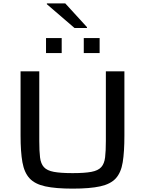

<svg xmlns="http://www.w3.org/2000/svg" viewBox="-20 -1111 862 1139"><path d="M411 8Q310 8 248.5 -5.5Q187 -19 155.5 -53Q124 -87 113 -148.5Q102 -210 102 -307V-688H213V-275Q213 -215 217.5 -177.5Q222 -140 240.5 -119.5Q259 -99 299.5 -91.5Q340 -84 411 -84Q482 -84 522 -91.5Q562 -99 580.5 -119.5Q599 -140 603.5 -177.5Q608 -215 608 -275V-688H718V-307Q718 -210 708 -148.5Q698 -87 667 -53Q636 -19 574.5 -5.5Q513 8 411 8ZM253 -796V-885H346V-796ZM477 -796V-885H571V-796ZM422 -945 258 -1086V-1091H367L496 -950V-945Z"/></svg>

Font: Saira Expanded Medium
Style: Regular
Weight: 500
Width: 7
Designer: Hector Gatti with collaboration of the Omnibus-Type team
Foundry: Omnibus-Type
Version: Version 1.100; ttfautohint (v1.8.3)